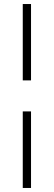

<svg xmlns="http://www.w3.org/2000/svg" viewBox="-20 -790 266 953"><path d="M93 -770H134V-391H93ZM93 -237H134V143H93Z"/></svg>

Font: KoHo Light
Style: Regular
Weight: 300
Version: Version 1.000; ttfautohint (v1.6)